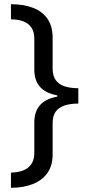

<svg xmlns="http://www.w3.org/2000/svg" viewBox="-20 -734 420 912"><path d="M32 86Q67 85 91.5 75Q116 65 129.5 44.5Q143 24 143 -8V-153Q143 -204 170 -234.5Q197 -265 252 -275V-281Q197 -291 170 -321.5Q143 -352 143 -403V-549Q143 -582 130 -602Q117 -622 92.5 -632Q68 -642 32 -642V-714Q94 -714 138 -696.5Q182 -679 206 -644Q230 -609 230 -555V-409Q230 -375 244 -354.5Q258 -334 285.5 -324.5Q313 -315 352 -315V-242Q313 -242 285.5 -232.5Q258 -223 244 -203Q230 -183 230 -149V0Q230 53 205 88Q180 123 135.5 140.5Q91 158 32 158Z"/></svg>

Font: hex115
Style: Regular
Weight: 400
Designer: Monotype Design Team
Foundry: Monotype Imaging Inc.
Version: Version 2.013